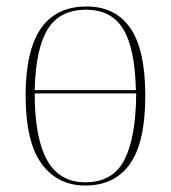

<svg xmlns="http://www.w3.org/2000/svg" viewBox="-20 -562 527 592"><path d="M243 10Q157 10 108 -57.5Q59 -125 59 -267Q59 -406 106 -474Q153 -542 247 -542Q336 -542 382 -475Q428 -408 428 -267Q428 -124 381 -57Q334 10 243 10ZM399 -284Q396 -414 359.5 -473Q323 -532 246 -532Q164 -532 127 -472Q90 -412 87 -284ZM243 0Q328 0 363.5 -69Q399 -138 400 -274H87Q87 -137 125 -68.5Q163 0 243 0Z"/></svg>

Font: Noto Serif Display SemiCondensed Thin
Style: Regular
Weight: 100
Width: 4
Designer: Monotype Design Team
Foundry: Monotype Imaging Inc.
Version: Version 2.009